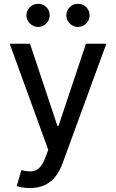

<svg xmlns="http://www.w3.org/2000/svg" viewBox="-20 -773 603 998"><path d="M135.7 204.5C191.4 204.5 234.7 185.4 266.3 147C282 127.5 295.1 103.7 305.4 75.3L532.7 -545.5H426.8L284.1 -118.3H278.4L136 -545.5H30.5L230.8 5.7L216.6 44C197.8 94.8 174.7 115.4 144.2 117.5C128.9 118.6 111.2 116.5 91.3 111.2L67.1 193.5C78.5 198.9 104.8 204.5 135.7 204.5ZM177.9 -632.8C212.4 -632.8 238.3 -661.2 238.3 -692.8C238.3 -727.3 212.4 -753.2 177.9 -753.2C145.6 -753.2 117.2 -727.3 117.2 -692.8C117.2 -661.2 145.6 -632.8 177.9 -632.8ZM384.9 -632.8C419.4 -632.8 445.7 -661.2 445.7 -692.8C445.7 -727.3 419.4 -753.2 384.9 -753.2C352.6 -753.2 324.6 -727.3 324.6 -692.8C324.6 -661.2 352.6 -632.8 384.9 -632.8Z"/></svg>

Font: Inter 465
Style: Regular
Weight: 400
Designer: Rasmus Andersson
Foundry: rsms
Version: Version 3.019;Glyphs 3.1.2 (3151)